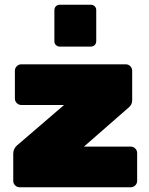

<svg xmlns="http://www.w3.org/2000/svg" viewBox="-20 -792 630 812"><path d="M560 -145V-27Q560 -16 552 -8Q544 0 533 0H63Q52 0 44 -8Q36 -16 36 -27V-142Q36 -163 52 -177L251 -348H70Q59 -348 51 -356Q43 -364 43 -375V-493Q43 -504 51 -512Q59 -520 70 -520H512Q523 -520 531 -512Q539 -504 539 -493V-367Q539 -350 525 -338L335 -172H533Q544 -172 552 -164Q560 -156 560 -145ZM387 -749V-618Q387 -608 380.5 -601.5Q374 -595 364 -595H233Q223 -595 216.5 -601.5Q210 -608 210 -618V-749Q210 -759 216.5 -765.5Q223 -772 233 -772H364Q374 -772 380.5 -765.5Q387 -759 387 -749Z"/></svg>

Font: Rubik
Style: Regular
Weight: 900
Designer: Hubert & Fischer
Foundry: Hubert & Fischer
Version: Version 1.100